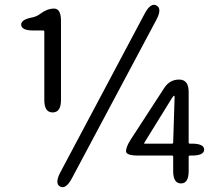

<svg xmlns="http://www.w3.org/2000/svg" viewBox="-20 -770 912 806"><path d="M232 13Q209 0 233 -46L588 -714Q613 -760 637 -747Q661 -734 637 -688L281 -20Q256 26 232 13ZM740 0Q707 0 707 -52V-112Q707 -117 702 -117H561Q509 -117 509 -135Q509 -153 528 -183L669 -400Q692 -436 732 -436Q772 -436 772 -384V-172Q772 -167 777 -167H785Q837 -167 837 -142Q837 -117 785 -117H777Q772 -117 772 -112V-52Q772 0 740 0ZM586 -171Q583 -167 588 -167H702Q707 -167 707 -172L713 -363Q713 -368 710.5 -368Q708 -368 701 -357ZM201 -298Q166 -298 166 -350V-637Q166 -642 161 -642H121Q71 -642 69 -665Q67 -688 116 -697Q135 -701 149 -712Q178 -734 207 -734Q236 -734 236 -682V-350Q236 -298 201 -298Z"/></svg>

Font: Resource Han Rounded CN
Style: Regular
Weight: 400
Designer: Cyano Hao (round all glyphs); Ryoko NISHIZUKA  (kana, bopomofo & ideographs); Paul D. Hunt (Latin, Greek & Cyrillic); Sa
Foundry: Cyano Hao
Version: 0.990